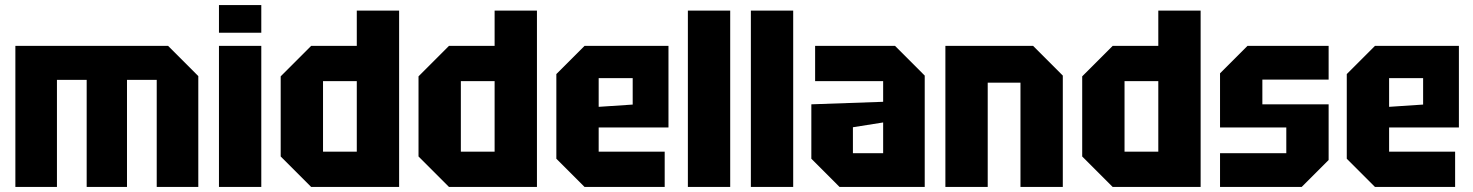

<svg xmlns="http://www.w3.org/2000/svg" viewBox="-20 -742 5846 762"><path d="M41 -560H647L767 -440V0H602V-425H484V0H324V-425H206V0H41Z M849 0V-560H1017V0ZM849 -612V-722H1017V-612Z M1564 -700V0H1215L1094 -121V-439L1215 -560H1396V-700ZM1262 -140H1396V-420H1262Z M2111 -700V0H1762L1641 -121V-439L1762 -560H1943V-700ZM1809 -140H1943V-420H1809Z M2188 -112V-448L2300 -560H2633V-236H2356V-140H2618V0H2300ZM2356 -318 2491 -327V-432H2356Z M2710 0V-700H2878V0Z M2960 0V-700H3128V0Z M3200 -112V-328L3485 -338V-420H3215V-560H3532L3650 -442V0H3312ZM3365 -237V-134H3485V-256Z M3732 0V-560H4080L4198 -442V0H4030V-414H3900V0Z M4745 -700V0H4396L4275 -121V-439L4396 -560H4577V-700ZM4443 -140H4577V-420H4443Z M4822 0V-134H5085V-236H4822V-451L4931 -560H5253V-426H4990V-328H5253V-107L5146 0Z M5325 -112V-448L5437 -560H5770V-236H5493V-140H5755V0H5437ZM5493 -318 5628 -327V-432H5493Z"/></svg>

Font: Tektur SemiCondensed
Style: Bold
Weight: 700
Width: 4
Designer: Adam Jagosz
Foundry: Adam Jagosz
Version: Version 1.005;gftools[0.9.30]